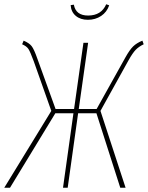

<svg xmlns="http://www.w3.org/2000/svg" viewBox="-31 -882 695 902"><path d="M644 -674Q621 -663 606.5 -648Q592 -633 573 -599L441 -361L559 0H534L422 -350H336L287 0H265L314 -350H229L16 0H-11L210 -361L128 -593Q111 -639 102.5 -652Q94 -665 73 -674L80 -691Q106 -680 117.5 -665.5Q129 -651 145 -605L230 -370H317L361 -681H383L339 -370H423L558 -612Q578 -648 594.5 -664Q611 -680 638 -691ZM301 -858 316 -860Q325 -809 383 -809Q445 -809 468 -862L482 -857Q471 -825 444 -807Q417 -789 382 -789Q347 -789 325 -807.5Q303 -826 301 -858Z"/></svg>

Font: Fira Sans Extra Condensed Thin
Style: Italic
Weight: 250
Width: 3
Italic angle: -8°
Designer: Carrois Corporate & Edenspiekermann AG
Foundry: Carrois Corporate GbR & Edenspiekermann AG
Version: Version 4.203